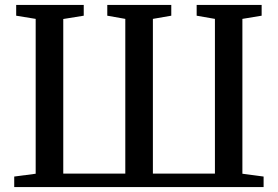

<svg xmlns="http://www.w3.org/2000/svg" viewBox="-20 -763 1134 783"><path d="M38 0V-43L125.5 -54.5V-686L46 -699V-743H321.5V-699L238 -685.5V-55H491V-686L417.5 -699V-743H678.5V-699L603.5 -686V-55H856.5V-686L782 -699V-743H1047V-699L968.5 -686V-54.5L1055 -43V0Z"/></svg>

Font: Merriweather 48pt Medium
Style: Regular
Weight: 500
Version: Version 2.100